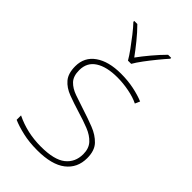

<svg xmlns="http://www.w3.org/2000/svg" viewBox="-235 -840 927 927"><g transform="rotate(45 229.0 -376.5)"><path d="M411 -134Q411 -67 361.5 -28.5Q312 10 213 10Q158 10 113 -0.5Q68 -11 39 -24V-54Q119 -15 213 -15Q304 -15 344 -47Q384 -79 384 -134Q384 -173 362.5 -196.5Q341 -220 304.5 -234.5Q268 -249 224 -262Q178 -276 139.5 -290.5Q101 -305 78.5 -331.5Q56 -358 56 -407Q56 -469 105 -503.5Q154 -538 238 -538Q285 -538 326 -529.5Q367 -521 398 -508L387 -483Q359 -497 318.5 -505Q278 -513 238 -513Q166 -513 124.5 -486.5Q83 -460 83 -407Q83 -366 103.5 -344.5Q124 -323 158.5 -311Q193 -299 233 -286Q277 -272 318 -256Q359 -240 385 -212.5Q411 -185 411 -134ZM217 -606Q205 -627 185 -654.5Q165 -682 143.5 -709.5Q122 -737 103 -757V-763H124Q152 -735 179.5 -701Q207 -667 228 -638Q249 -667 277.5 -701Q306 -735 334 -763H355V-757Q337 -737 314.5 -709.5Q292 -682 271.5 -654.5Q251 -627 239 -606Z"/></g></svg>

Font: Noto Sans Bengali Thin
Style: Regular
Weight: 100
Designer: Jelle Bosma - Monotype Design Team
Foundry: Monotype Imaging Inc.
Version: Version 2.003; ttfautohint (v1.8.4.7-5d5b)